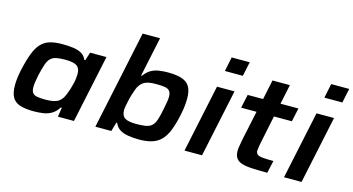

<svg xmlns="http://www.w3.org/2000/svg" viewBox="-81 -1066 2564 1396"><g transform="rotate(15 1201.0 -367.5)"><path d="M228 8Q164 8 124 -5Q84 -18 65.5 -50.5Q47 -83 47 -140Q47 -164 50.5 -194.5Q54 -225 62 -261Q79 -337 98.5 -387.5Q118 -438 145 -466.5Q172 -495 210.5 -506.5Q249 -518 305 -518Q349 -518 385.5 -513Q422 -508 448.5 -493Q475 -478 487 -448H494L514 -510H637L529 0H408L419 -70H411Q390 -36 361.5 -19Q333 -2 298.5 3Q264 8 228 8ZM290 -96Q325 -96 349 -101.5Q373 -107 388.5 -118.5Q404 -130 415 -147Q422 -159 429.5 -177Q437 -195 443.5 -216Q450 -237 455.5 -259Q461 -281 463.5 -301Q466 -321 466 -336Q466 -379 441 -396.5Q416 -414 354 -414Q312 -414 286 -408.5Q260 -403 243.5 -387Q227 -371 216 -339.5Q205 -308 193 -255Q187 -225 183.5 -203Q180 -181 180 -163Q180 -134 190.5 -119.5Q201 -105 225 -100.5Q249 -96 290 -96Z M1020 8Q978 8 940 2Q902 -4 875.5 -20Q849 -36 836 -68H830L810 0H690L847 -743H978L915 -445H921Q944 -477 971 -492.5Q998 -508 1030 -513Q1062 -518 1098 -518Q1163 -518 1203.5 -504.5Q1244 -491 1263 -459Q1282 -427 1282 -370Q1282 -345 1279 -315Q1276 -285 1268 -247Q1252 -171 1232 -121.5Q1212 -72 1183.5 -44Q1155 -16 1115 -4Q1075 8 1020 8ZM971 -96Q1015 -96 1043 -101Q1071 -106 1088 -121.5Q1105 -137 1116 -169Q1127 -201 1137 -255Q1143 -285 1147 -308Q1151 -331 1151 -347Q1151 -376 1140 -390.5Q1129 -405 1104.5 -409.5Q1080 -414 1038 -414Q1004 -414 981.5 -409.5Q959 -405 943 -394.5Q927 -384 916 -367Q907 -356 899.5 -335.5Q892 -315 884.5 -291Q877 -267 872 -243Q867 -219 863.5 -200.5Q860 -182 860 -172Q860 -129 885.5 -112.5Q911 -96 971 -96Z M1495 -635 1517 -743H1653L1630 -635ZM1361 0 1469 -510H1601L1493 0Z M1984 0Q1917 0 1869 -2.5Q1821 -5 1791.5 -14.5Q1762 -24 1748 -44.5Q1734 -65 1734 -100Q1734 -111 1737 -130Q1740 -149 1744 -170Q1748 -191 1751 -206L1794 -408H1678L1700 -510H1816L1847 -658H1978L1947 -510H2082L2060 -408H1925L1887 -224Q1882 -202 1879 -184.5Q1876 -167 1874.5 -155.5Q1873 -144 1872 -137Q1872 -120 1883 -110Q1894 -100 1922.5 -97Q1951 -94 2005 -94Z M2244 -635 2266 -743H2402L2379 -635ZM2110 0 2218 -510H2350L2242 0Z"/></g></svg>

Font: Saira Expanded SemiBold
Style: Italic
Weight: 600
Width: 7
Italic angle: -12°
Designer: Hector Gatti with collaboration of the Omnibus-Type team
Foundry: Omnibus-Type
Version: Version 1.101